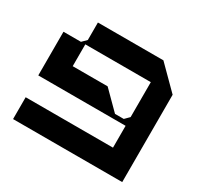

<svg xmlns="http://www.w3.org/2000/svg" viewBox="-132 -757 944 914"><g transform="rotate(30 340.0 -300.0)"><path d="M520 -600H160V-504L136 -480H40V-240H520V-120H40V0H640V-480ZM520 -288 496 -264H448L352 -360H160V-480H520Z"/></g></svg>

Font: KUBO
Style: Regular
Weight: 400
Version: Version 001.000